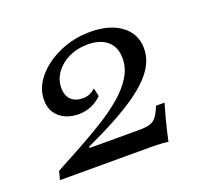

<svg xmlns="http://www.w3.org/2000/svg" viewBox="-83 -528 690 634"><g transform="rotate(-20 261.5 -211.0)"><path d="M408.7 4Q404.6 2.4 386.2 1.2Q367.9 0 340.4 0H28.7L36.8 -30Q83.4 -54.9 129.7 -80.3Q176 -105.7 217.6 -131.5Q259.1 -157.3 291.4 -185.2Q323.6 -213 342.2 -243.3Q360.8 -273.6 360.8 -307.4Q360.8 -347.3 336.1 -368.6Q311.4 -389.9 266.8 -389.9Q230.9 -389.9 201.4 -375.9Q172 -361.9 154.5 -337.8Q137 -313.6 137 -284.8Q137 -256.8 152.2 -242.4Q167.3 -228.1 193 -228.1Q205.8 -228.1 216.6 -232.5Q227.4 -236.8 237.6 -246.3L244.1 -217.3Q227 -200.4 206.3 -191.9Q185.5 -183.4 163.3 -183.4Q120.8 -183.4 95.3 -206Q69.7 -228.6 69.7 -265.7Q69.7 -308.6 100.2 -344.8Q130.7 -381.1 180.9 -403.6Q231.1 -426.1 289.5 -426.1Q357.1 -426.1 397.9 -395.9Q438.6 -365.7 438.6 -313.5Q438.6 -287.5 427.4 -263.4Q416.2 -239.2 393.8 -215.7Q371.3 -192.1 337.5 -168.8Q303.7 -145.5 258.8 -121.2Q213.8 -96.8 157.4 -71.1V-66.3H331.4Q355.4 -66.3 369.3 -70.6Q383.2 -74.9 392.7 -87.4Q402.1 -99.9 410.8 -122.5H440.8Q431.6 -91.3 425.8 -68.6Q420 -46 416 -29Q411.9 -12 408.7 4Z"/></g></svg>

Font: Playfair 5pt SemiExpanded Light 12pt
Style: Italic
Weight: 300
Italic angle: -15.6°
Version: Version 2.000;gftools[0.9.28]